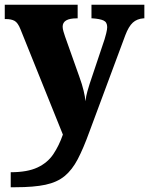

<svg xmlns="http://www.w3.org/2000/svg" viewBox="-22 -556 626 806"><path d="M23 167Q93 167 135.5 147Q178 127 202 91Q226 55 242 9L64 -433Q53 -461 39 -468.5Q25 -476 3 -476H-2V-536H304V-479H300Q241 -479 241 -444Q241 -435 244.5 -423.5Q248 -412 251 -403L311 -234Q323 -201 329 -175.5Q335 -150 337 -131Q339 -153 345 -173Q351 -193 354 -203L417 -391Q420 -400 424 -416.5Q428 -433 428 -442Q428 -463 412.5 -470Q397 -477 366 -479H362V-536H584V-479H580Q553 -477 535.5 -461Q518 -445 504 -408L353 -2Q328 67 304.5 112Q281 157 249.5 183Q218 209 169 219.5Q120 230 43 230H23Z"/></svg>

Font: Noto Serif Tamil ExtraBold
Style: Regular
Weight: 800
Designer: Indian Type Foundry, Tom Grace, and the Monotype Design Team
Foundry: Monotype Imaging Inc.
Version: Version 2.004; ttfautohint (v1.8.4.7-5d5b)